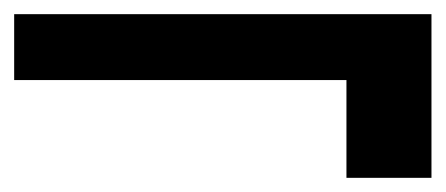

<svg xmlns="http://www.w3.org/2000/svg" viewBox="-29 -456 629 271"><path d="M460 -205V-343H-9V-436H580V-205Z"/></svg>

Font: DM Sans 17pt SemiBold
Style: Regular
Weight: 600
Version: Version 4.004;gftools[0.9.30]